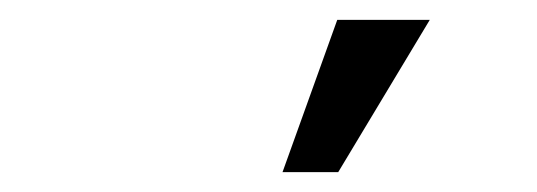

<svg xmlns="http://www.w3.org/2000/svg" viewBox="-20 -636 540 193"><path d="M264 -463 319 -616H412L320 -463Z"/></svg>

Font: Rokkitt SemiBold
Style: Italic
Weight: 600
Italic angle: -9°
Designer: Vernon Adams
Foundry: Vernon Adams
Version: Version 3.103